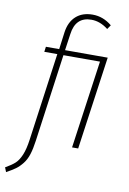

<svg xmlns="http://www.w3.org/2000/svg" viewBox="-143 -799 707 1056"><g transform="rotate(10 211.0 -271.0)"><path d="M409.2 -520 335.9 0H301.8L371.1 -491.2H167L99.1 -1Q92.8 44.9 82.8 76.2Q72.8 107.4 55.2 129.6Q37.6 151.9 18.6 165.8Q-0.5 179.7 -32.2 196.8L-42 171.9Q-7.3 152.3 11.2 135.3Q29.8 118.2 43.7 85.2Q57.6 52.2 64.9 -2L132.8 -491.2H60.1L64 -520H138.2L150.9 -616.2Q159.2 -675.3 194.6 -707Q230 -738.8 287.1 -738.8Q346.2 -738.8 395 -698.2L378.9 -674.8Q334 -710 285.2 -710Q196.8 -710 184.1 -611.8L170.9 -520Z"/></g></svg>

Font: Fira Sans Compressed UltraLight
Style: Italic
Weight: 200
Width: 3
Italic angle: -8°
Designer: Carrois Corporate & Edenspiekermann AG
Foundry: Carrois Corporate GbR & Edenspiekermann AG
Version: Version 4.203;PS 004.203;hotconv 1.0.88;makeotf.lib2.5.64775